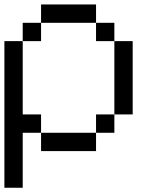

<svg xmlns="http://www.w3.org/2000/svg" viewBox="-20 -687 707 873"><path d="M0 166.7V-500H83.3V-166.7H166.7V-83.3H83.3V166.7ZM166.7 -83.3H416.7V0H166.7ZM166.7 -583.3V-500H83.3V-583.3ZM166.7 -666.7H416.7V-583.3H166.7ZM500 -166.7V-83.3H416.7V-166.7ZM500 -583.3V-500H416.7V-583.3ZM500 -500H583.3V-166.7H500Z"/></svg>

Font: Galmuri11 Regular
Style: Regular
Weight: 400
Designer: Minseo Lee (Quiple)
Version: Version 2.356;hotconv 1.1.0;makeotfexe 2.6.0 DEVELOPMENT